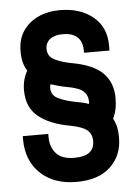

<svg xmlns="http://www.w3.org/2000/svg" viewBox="-52 -755 579 810"><g transform="rotate(-5 237.0 -350.0)"><path d="M240 14Q143 14 86.5 -40.5Q30 -95 30 -184V-198H138V-186Q138 -142 162.5 -115Q187 -88 239 -88Q282 -88 303 -104Q324 -120 324 -152Q324 -182 304 -198.5Q284 -215 231 -225Q147 -240 99.5 -279Q52 -318 52 -390Q52 -414 57.5 -434.5Q63 -455 73 -472Q52 -505 52 -550V-556Q52 -606 75.5 -641Q99 -676 139.5 -695Q180 -714 232 -714Q318 -714 372 -669.5Q426 -625 426 -548V-526H318V-538Q318 -558 310 -575Q302 -592 283.5 -602Q265 -612 235 -612Q201 -612 181.5 -597Q162 -582 162 -556Q162 -524 191 -509.5Q220 -495 263 -487Q353 -471 393.5 -430.5Q434 -390 434 -324Q434 -274 416 -238Q425 -222 429.5 -203.5Q434 -185 434 -164V-156Q434 -81 383.5 -33.5Q333 14 240 14ZM320 -309Q321 -311 321 -313.5Q321 -316 321 -320Q321 -346 302.5 -363Q284 -380 231 -389Q214 -392 198 -396.5Q182 -401 166 -406Q163 -400 163 -390Q163 -359 192.5 -345Q222 -331 263 -323Q280 -320 293 -317Q306 -314 320 -309Z"/></g></svg>

Font: Space Grotesk Light
Style: Bold
Weight: 700
Version: Version 2.000